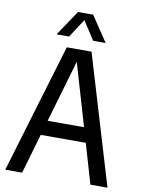

<svg xmlns="http://www.w3.org/2000/svg" viewBox="-101 -1015 800 1083"><g transform="rotate(10 299.0 -473.5)"><path d="M6.5 0 228.5 -740H370L592 0H494L427.5 -228H169.5L103 0ZM194 -313H402.5L298 -669ZM159 -802 256 -947H343L440 -802H368.5L299.5 -908L230.5 -802Z"/></g></svg>

Font: Encode Sans Cnd Md
Style: Regular
Weight: 500
Width: 3
Designer: Multiple Designers
Foundry: Impallari Type
Version: Version 3.002; ttfautohint (v1.8.3) -l 8 -r 50 -G 200 -x 14 